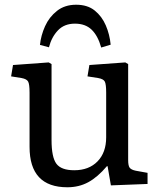

<svg xmlns="http://www.w3.org/2000/svg" viewBox="-20 -778 674 812"><path d="M265 14Q105 14 105 -157V-386Q105 -422 99 -433Q93 -444 71 -448L27 -455L35 -503L186 -514L198 -507V-186Q198 -113 218.5 -85.5Q239 -58 294 -58Q356 -58 392.5 -95.5Q429 -133 429 -197V-386Q429 -421 423.5 -432.5Q418 -444 395 -448L350 -455L358 -503L510 -514L522 -507V-101Q522 -77 528.5 -68.5Q535 -60 554 -56L604 -47V0L449 6L435 -75H432Q393 -29 353.5 -7.5Q314 14 265 14ZM302 -758Q350 -758 380.5 -733.5Q411 -709 427.5 -670.5Q444 -632 448 -589L408 -577Q394 -627 367.5 -652.5Q341 -678 297 -678Q252 -678 225 -649.5Q198 -621 187 -578L149 -588Q153 -628 170.5 -667Q188 -706 221 -732Q254 -758 302 -758Z"/></svg>

Font: Text Regular
Style: Regular
Weight: 400
Designer: Latin by Veronika Burian and Jose Scaglione. Greek by Irene Vlachou. Cyrillic by Vera Evstafieva.
Foundry: TypeTogether
Version: Version 3.002